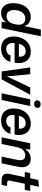

<svg xmlns="http://www.w3.org/2000/svg" viewBox="1376 -2145 779 3571"><g transform="rotate(90 1765.5 -359.5)"><path d="M221 10Q175 10 139.5 -8Q104 -26 80 -60Q56 -94 45.5 -140.5Q35 -187 40 -244Q45 -332 77.5 -399.5Q110 -467 167 -504.5Q224 -542 300 -542Q340 -542 373.5 -528Q407 -514 430 -488.5Q453 -463 462 -429H467L530 -729H655L504 0H383L396 -82H391Q367 -38 321 -14Q275 10 221 10ZM278 -92Q318 -92 347.5 -108.5Q377 -125 397 -155Q417 -185 425 -224L436 -275Q446 -323 436 -360.5Q426 -398 398 -419Q370 -440 326 -440Q279 -440 244.5 -416Q210 -392 190.5 -348.5Q171 -305 167 -248Q163 -200 175.5 -165Q188 -130 214 -111Q240 -92 278 -92Z M883 10Q809 10 758 -20.5Q707 -51 682 -106.5Q657 -162 660 -236Q663 -326 698.5 -395Q734 -464 795.5 -503Q857 -542 938 -542Q1021 -542 1073 -502.5Q1125 -463 1143.5 -395Q1162 -327 1144 -241H781Q775 -192 786.5 -157.5Q798 -123 824.5 -104Q851 -85 890 -85Q935 -85 967 -107.5Q999 -130 1011 -166L1130 -164Q1117 -110 1081.5 -71Q1046 -32 995 -11Q944 10 883 10ZM792 -309 782 -321H1043L1033 -308Q1040 -350 1030 -381.5Q1020 -413 995.5 -430.5Q971 -448 932 -448Q897 -448 868.5 -432Q840 -416 820.5 -385.5Q801 -355 792 -309Z M1309 0 1234 -532H1360L1392 -206L1399 -105H1404L1449 -202L1607 -532H1742L1457 0Z M1715 0 1827 -532H1952L1839 0ZM1912 -604Q1881 -604 1863.5 -620Q1846 -636 1846 -662Q1846 -690 1866.5 -708Q1887 -726 1921 -726Q1952 -726 1969.5 -710Q1987 -694 1987 -668Q1987 -640 1966.5 -622Q1946 -604 1912 -604Z M2221 10Q2147 10 2096 -20.5Q2045 -51 2020 -106.5Q1995 -162 1998 -236Q2001 -326 2036.5 -395Q2072 -464 2133.5 -503Q2195 -542 2276 -542Q2359 -542 2411 -502.5Q2463 -463 2481.5 -395Q2500 -327 2482 -241H2119Q2113 -192 2124.5 -157.5Q2136 -123 2162.5 -104Q2189 -85 2228 -85Q2273 -85 2305 -107.5Q2337 -130 2349 -166L2468 -164Q2455 -110 2419.5 -71Q2384 -32 2333 -11Q2282 10 2221 10ZM2130 -309 2120 -321H2381L2371 -308Q2378 -350 2368 -381.5Q2358 -413 2333.5 -430.5Q2309 -448 2270 -448Q2235 -448 2206.5 -432Q2178 -416 2158.5 -385.5Q2139 -355 2130 -309Z M2534 0 2645 -532H2763L2751 -445H2758Q2787 -492 2836 -517Q2885 -542 2937 -542Q2974 -542 3006 -529Q3038 -516 3060 -487Q3082 -458 3088.5 -412.5Q3095 -367 3081 -302L3018 0H2893L2953 -290Q2964 -339 2958 -372Q2952 -405 2930 -422.5Q2908 -440 2870 -440Q2835 -440 2804 -423.5Q2773 -407 2752 -376.5Q2731 -346 2722 -304L2658 0Z M3331 0Q3258 0 3229 -37.5Q3200 -75 3214 -141L3275 -431H3179L3200 -532H3296L3327 -682L3453 -695L3419 -532H3531L3510 -431H3398L3340 -155Q3334 -122 3347 -112Q3360 -102 3389 -102H3441L3420 0Z"/></g></svg>

Font: Mona Sans ExtraLight SemiBold
Style: Italic
Weight: 600
Italic angle: -11.6951°
Version: Version 2.000